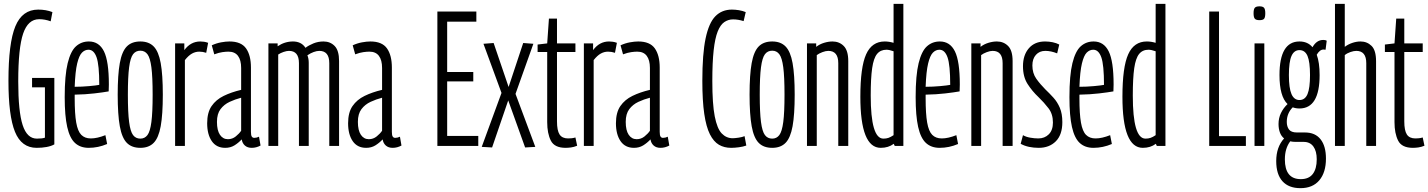

<svg xmlns="http://www.w3.org/2000/svg" viewBox="-20 -760 7439 1000"><path d="M24 -339Q24 -536 60 -623Q96 -710 179 -710Q220 -710 253 -697L244 -649Q214 -660 184 -660Q126 -660 100.5 -585Q75 -510 75 -336Q75 -179 98 -108.5Q121 -38 172 -38Q201 -38 214 -43V-305H147V-354H263V-8Q247 1 223 5.5Q199 10 171 10Q92 10 58 -73.5Q24 -157 24 -339Z M442 10Q398 10 370.5 -15.5Q343 -41 330 -99Q317 -157 317 -254Q317 -368 332.5 -431Q348 -494 376 -519Q404 -544 443 -544Q496 -544 521.5 -492.5Q547 -441 547 -320Q547 -314 546.5 -301.5Q546 -289 546 -284Q518 -279 471.5 -273.5Q425 -268 369 -267V-248Q369 -167 377 -121.5Q385 -76 403.5 -57.5Q422 -39 453 -39Q486 -39 529 -56L538 -10Q491 10 442 10ZM369 -308Q406 -308 444.5 -311.5Q483 -315 497 -318Q497 -422 483 -461.5Q469 -501 441 -501Q422 -501 407 -486Q392 -471 382 -429.5Q372 -388 369 -308Z M593 -267Q593 -371 604 -431.5Q615 -492 640.5 -518Q666 -544 711 -544Q755 -544 780.5 -518Q806 -492 817 -431.5Q828 -371 828 -267Q828 -163 817 -102.5Q806 -42 780.5 -16Q755 10 711 10Q666 10 640.5 -16Q615 -42 604 -102.5Q593 -163 593 -267ZM646 -267Q646 -174 652.5 -124.5Q659 -75 673 -56.5Q687 -38 711 -38Q734 -38 748 -56.5Q762 -75 768.5 -124.5Q775 -174 775 -267Q775 -360 768.5 -409.5Q762 -459 748 -477.5Q734 -496 711 -496Q687 -496 673 -477.5Q659 -459 652.5 -409.5Q646 -360 646 -267Z M940 -534V-499Q973 -544 1023 -544Q1033 -544 1043 -542.5Q1053 -541 1064 -537L1054 -485Q1036 -491 1018 -491Q998 -491 980 -481Q962 -471 943 -447V0H892V-534Z M1059 -118Q1059 -174 1082 -207.5Q1105 -241 1145 -260.5Q1185 -280 1236 -292V-406Q1236 -447 1219.5 -469Q1203 -491 1170 -491Q1157 -491 1138.5 -488.5Q1120 -486 1096 -477L1083 -524Q1107 -535 1131.5 -539.5Q1156 -544 1175 -544Q1236 -544 1261.5 -508Q1287 -472 1287 -408V-73Q1287 -55 1291.5 -48.5Q1296 -42 1304 -42Q1317 -42 1329 -48L1337 -2Q1315 10 1291 10Q1269 10 1255.5 -2Q1242 -14 1239 -34Q1221 -15 1200.5 -2.5Q1180 10 1153 10Q1107 10 1083 -25Q1059 -60 1059 -118ZM1110 -125Q1110 -81 1125.5 -58Q1141 -35 1167 -35Q1190 -35 1208 -49.5Q1226 -64 1236 -79V-251Q1205 -243 1176 -229.5Q1147 -216 1128.5 -191.5Q1110 -167 1110 -125Z M1378 0V-534H1426V-519Q1463 -544 1506 -544Q1527 -544 1543.5 -536Q1560 -528 1571 -511Q1588 -524 1612.5 -534Q1637 -544 1665 -544Q1700 -544 1723 -520.5Q1746 -497 1746 -442V0H1695V-431Q1695 -495 1643 -495Q1630 -495 1613.5 -489Q1597 -483 1581 -472Q1588 -455 1588 -433V0H1537V-431Q1537 -495 1485 -495Q1473 -495 1457 -489.5Q1441 -484 1429 -476V0Z M1793 -118Q1793 -174 1816 -207.5Q1839 -241 1879 -260.5Q1919 -280 1970 -292V-406Q1970 -447 1953.5 -469Q1937 -491 1904 -491Q1891 -491 1872.5 -488.5Q1854 -486 1830 -477L1817 -524Q1841 -535 1865.5 -539.5Q1890 -544 1909 -544Q1970 -544 1995.5 -508Q2021 -472 2021 -408V-73Q2021 -55 2025.5 -48.5Q2030 -42 2038 -42Q2051 -42 2063 -48L2071 -2Q2049 10 2025 10Q2003 10 1989.5 -2Q1976 -14 1973 -34Q1955 -15 1934.5 -2.5Q1914 10 1887 10Q1841 10 1817 -25Q1793 -60 1793 -118ZM1844 -125Q1844 -81 1859.5 -58Q1875 -35 1901 -35Q1924 -35 1942 -49.5Q1960 -64 1970 -79V-251Q1939 -243 1910 -229.5Q1881 -216 1862.5 -191.5Q1844 -167 1844 -125Z M2258 0V-700H2461V-647H2309V-385H2445V-336H2309V-52H2471V0Z M2489 5 2592 -276 2498 -532 2551 -536 2629 -307 2705 -536 2758 -532 2665 -271 2768 5 2715 8 2627 -237 2543 8Z M2926 10Q2868 10 2849 -27.5Q2830 -65 2830 -124V-489H2780V-528L2830 -534L2839 -663H2881V-534H2977V-489H2881V-128Q2881 -80 2894.5 -59.5Q2908 -39 2939 -39Q2948 -39 2957.5 -40Q2967 -41 2977 -44L2986 -1Q2969 6 2953.5 8Q2938 10 2926 10Z M3069 -534V-499Q3102 -544 3152 -544Q3162 -544 3172 -542.5Q3182 -541 3193 -537L3183 -485Q3165 -491 3147 -491Q3127 -491 3109 -481Q3091 -471 3072 -447V0H3021V-534Z M3188 -118Q3188 -174 3211 -207.5Q3234 -241 3274 -260.5Q3314 -280 3365 -292V-406Q3365 -447 3348.5 -469Q3332 -491 3299 -491Q3286 -491 3267.5 -488.5Q3249 -486 3225 -477L3212 -524Q3236 -535 3260.5 -539.5Q3285 -544 3304 -544Q3365 -544 3390.5 -508Q3416 -472 3416 -408V-73Q3416 -55 3420.5 -48.5Q3425 -42 3433 -42Q3446 -42 3458 -48L3466 -2Q3444 10 3420 10Q3398 10 3384.5 -2Q3371 -14 3368 -34Q3350 -15 3329.5 -2.5Q3309 10 3282 10Q3236 10 3212 -25Q3188 -60 3188 -118ZM3239 -125Q3239 -81 3254.5 -58Q3270 -35 3296 -35Q3319 -35 3337 -49.5Q3355 -64 3365 -79V-251Q3334 -243 3305 -229.5Q3276 -216 3257.5 -191.5Q3239 -167 3239 -125Z M3638 -339Q3638 -479 3655 -560Q3672 -641 3706 -675.5Q3740 -710 3792 -710Q3809 -710 3828 -707Q3847 -704 3864 -697L3853 -650Q3825 -659 3798 -659Q3773 -659 3752.5 -645Q3732 -631 3718 -596Q3704 -561 3697 -498Q3690 -435 3690 -338Q3690 -219 3702.5 -154.5Q3715 -90 3739 -65Q3763 -40 3796 -40Q3807 -40 3827 -43Q3847 -46 3858 -51L3867 -2Q3851 4 3828.5 7Q3806 10 3788 10Q3752 10 3724.5 -6Q3697 -22 3677.5 -60.5Q3658 -99 3648 -167Q3638 -235 3638 -339Z M3884 -267Q3884 -371 3895 -431.5Q3906 -492 3931.5 -518Q3957 -544 4002 -544Q4046 -544 4071.5 -518Q4097 -492 4108 -431.5Q4119 -371 4119 -267Q4119 -163 4108 -102.5Q4097 -42 4071.5 -16Q4046 10 4002 10Q3957 10 3931.5 -16Q3906 -42 3895 -102.5Q3884 -163 3884 -267ZM3937 -267Q3937 -174 3943.5 -124.5Q3950 -75 3964 -56.5Q3978 -38 4002 -38Q4025 -38 4039 -56.5Q4053 -75 4059.5 -124.5Q4066 -174 4066 -267Q4066 -360 4059.5 -409.5Q4053 -459 4039 -477.5Q4025 -496 4002 -496Q3978 -496 3964 -477.5Q3950 -459 3943.5 -409.5Q3937 -360 3937 -267Z M4183 0V-534H4231V-516Q4249 -530 4272 -537Q4295 -544 4316 -544Q4351 -544 4374.5 -520.5Q4398 -497 4398 -442V0H4346V-431Q4346 -495 4294 -495Q4281 -495 4263.5 -488.5Q4246 -482 4234 -473V0Z M4640 0 4635 -11Q4607 10 4567 10Q4461 10 4461 -256Q4461 -410 4491 -477Q4521 -544 4588 -544Q4610 -544 4634 -537V-740H4685V0ZM4634 -56V-493Q4611 -501 4597 -501Q4566 -501 4548 -479Q4530 -457 4522.5 -405Q4515 -353 4515 -262Q4515 -38 4581 -38Q4596 -38 4607.5 -42Q4619 -46 4634 -56Z M4874 10Q4830 10 4802.5 -15.5Q4775 -41 4762 -99Q4749 -157 4749 -254Q4749 -368 4764.5 -431Q4780 -494 4808 -519Q4836 -544 4875 -544Q4928 -544 4953.5 -492.5Q4979 -441 4979 -320Q4979 -314 4978.5 -301.5Q4978 -289 4978 -284Q4950 -279 4903.5 -273.5Q4857 -268 4801 -267V-248Q4801 -167 4809 -121.5Q4817 -76 4835.5 -57.5Q4854 -39 4885 -39Q4918 -39 4961 -56L4970 -10Q4923 10 4874 10ZM4801 -308Q4838 -308 4876.5 -311.5Q4915 -315 4929 -318Q4929 -422 4915 -461.5Q4901 -501 4873 -501Q4854 -501 4839 -486Q4824 -471 4814 -429.5Q4804 -388 4801 -308Z M5039 0V-534H5087V-516Q5105 -530 5128 -537Q5151 -544 5172 -544Q5207 -544 5230.5 -520.5Q5254 -497 5254 -442V0H5202V-431Q5202 -495 5150 -495Q5137 -495 5119.5 -488.5Q5102 -482 5090 -473V0Z M5296 -11 5308 -56Q5323 -47 5345.5 -43Q5368 -39 5388 -39Q5421 -39 5442.5 -60.5Q5464 -82 5464 -122Q5464 -166 5441 -196Q5418 -226 5389 -254Q5356 -285 5332 -322.5Q5308 -360 5308 -415Q5308 -473 5338.5 -508.5Q5369 -544 5423 -544Q5443 -544 5462.5 -540Q5482 -536 5497 -528L5486 -482Q5454 -495 5424 -495Q5394 -495 5375.5 -474.5Q5357 -454 5357 -419Q5357 -379 5377 -350.5Q5397 -322 5424 -295Q5446 -274 5466.5 -251.5Q5487 -229 5500 -198.5Q5513 -168 5513 -124Q5513 -58 5479 -24Q5445 10 5390 10Q5364 10 5340 5Q5316 0 5296 -11Z M5675 10Q5631 10 5603.5 -15.5Q5576 -41 5563 -99Q5550 -157 5550 -254Q5550 -368 5565.5 -431Q5581 -494 5609 -519Q5637 -544 5676 -544Q5729 -544 5754.5 -492.5Q5780 -441 5780 -320Q5780 -314 5779.5 -301.5Q5779 -289 5779 -284Q5751 -279 5704.5 -273.5Q5658 -268 5602 -267V-248Q5602 -167 5610 -121.5Q5618 -76 5636.5 -57.5Q5655 -39 5686 -39Q5719 -39 5762 -56L5771 -10Q5724 10 5675 10ZM5602 -308Q5639 -308 5677.5 -311.5Q5716 -315 5730 -318Q5730 -422 5716 -461.5Q5702 -501 5674 -501Q5655 -501 5640 -486Q5625 -471 5615 -429.5Q5605 -388 5602 -308Z M6005 0 6000 -11Q5972 10 5932 10Q5826 10 5826 -256Q5826 -410 5856 -477Q5886 -544 5953 -544Q5975 -544 5999 -537V-740H6050V0ZM5999 -56V-493Q5976 -501 5962 -501Q5931 -501 5913 -479Q5895 -457 5887.5 -405Q5880 -353 5880 -262Q5880 -38 5946 -38Q5961 -38 5972.5 -42Q5984 -46 5999 -56Z M6278 0V-700H6329V-51H6469V0Z M6540 -655Q6522 -655 6515.5 -662.5Q6509 -670 6509 -691Q6509 -712 6515.5 -719.5Q6522 -727 6540 -727Q6557 -727 6563.5 -719.5Q6570 -712 6570 -691Q6570 -670 6564 -662.5Q6558 -655 6540 -655ZM6514 0V-534H6565V0Z M6748 -195Q6729 -195 6713 -201Q6682 -170 6682 -125Q6682 -101 6693.5 -85.5Q6705 -70 6735 -70H6777Q6830 -70 6858 -34.5Q6886 1 6886 66Q6886 138 6851.5 179Q6817 220 6753 220Q6692 220 6659.5 184Q6627 148 6627 79Q6627 6 6668 -39Q6653 -51 6646 -70.5Q6639 -90 6639 -114Q6639 -145 6651.5 -171Q6664 -197 6686 -218Q6644 -258 6644 -369Q6644 -544 6748 -544Q6791 -544 6816 -514Q6837 -552 6872 -552Q6884 -552 6890 -548L6884 -501Q6880 -502 6873 -502Q6854 -502 6838 -475Q6853 -434 6853 -369Q6853 -195 6748 -195ZM6748 -239Q6777 -239 6790 -270Q6803 -301 6803 -369Q6803 -438 6790 -468.5Q6777 -499 6748 -499Q6720 -499 6706.5 -468.5Q6693 -438 6693 -369Q6693 -301 6706.5 -270Q6720 -239 6748 -239ZM6672 70Q6672 173 6755 173Q6797 173 6817.5 146Q6838 119 6838 70Q6838 27 6820.5 3Q6803 -21 6770 -21H6728Q6713 -21 6700 -24Q6672 13 6672 70Z M6933 0V-740H6984V-516Q7001 -529 7023 -536.5Q7045 -544 7066 -544Q7100 -544 7123.5 -521Q7147 -498 7147 -441V0H7096V-431Q7096 -495 7044 -495Q7031 -495 7013.5 -489Q6996 -483 6984 -473V0Z M7339 10Q7281 10 7262 -27.5Q7243 -65 7243 -124V-489H7193V-528L7243 -534L7252 -663H7294V-534H7390V-489H7294V-128Q7294 -80 7307.5 -59.5Q7321 -39 7352 -39Q7361 -39 7370.5 -40Q7380 -41 7390 -44L7399 -1Q7382 6 7366.5 8Q7351 10 7339 10Z"/></svg>

Font: Georama Extra Condensed Light
Style: Regular
Weight: 300
Width: 2
Designer: Jean-Baptiste Levee
Foundry: Production Type
Version: Version 1.000